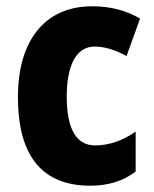

<svg xmlns="http://www.w3.org/2000/svg" viewBox="-20 -580 488 610"><path d="M267 10C324 10 372 -5 411 -35V-162C370 -133 326 -118 282 -118C224 -118 192 -168 192 -273C192 -377 225 -432 280 -432C314 -432 347 -421 382 -402L425 -521C382 -546 333 -560 273 -560C119 -560 37 -447 37 -272C37 -78 119 10 267 10Z"/></svg>

Font: Noto Sans Myanmar UI Condensed ExtraBold
Style: Regular
Weight: 800
Width: 3
Designer: Monotype Design Team
Foundry: Monotype Imaging Inc.
Version: Version 2.103